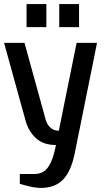

<svg xmlns="http://www.w3.org/2000/svg" viewBox="-20 -910 515 940"><path d="M181 10Q156 10 128 3.5Q100 -3 77 -10V-58H147Q174 -58 193.5 -70Q213 -82 228 -113Q243 -144 254 -200Q193 -200 156.5 -233Q120 -266 105 -320L0 -700H100L204 -323Q211 -299 227.5 -284.5Q244 -270 268 -270L355 -700H455L346 -160Q328 -71 288.5 -30.5Q249 10 181 10ZM270 -777V-890H367V-777ZM110 -777V-890H207V-777Z"/></svg>

Font: Cuprum Medium
Style: Regular
Weight: 500
Designer: Jovanny Lemonad
Foundry: Jovanny Lemonad
Version: Version 3.000